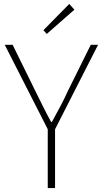

<svg xmlns="http://www.w3.org/2000/svg" viewBox="-20 -953 522 973"><path d="M222 0V-298L4 -726H44L159 -492Q179 -452 198 -413.5Q217 -375 239 -335H243Q265 -375 285.5 -413.5Q306 -452 324 -492L440 -726H477L259 -298V0ZM217 -781 200 -800 331 -933 357 -904Z"/></svg>

Font: Noto Sans KR Thin Thin
Style: Regular
Weight: 250
Version: Version 2.004-H2;hotconv 1.0.118;makeotfexe 2.5.65603